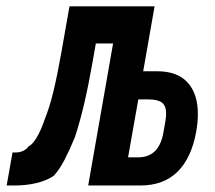

<svg xmlns="http://www.w3.org/2000/svg" viewBox="-42 -570 662 590"><path d="M-3.5 -101.5H7Q18.5 -101.5 29.2 -106.5Q40 -111.5 46 -120.5Q56.5 -124.5 70 -146.2Q83.5 -168 96 -205Q110 -239.5 121.8 -287.5Q133.5 -335.5 146.5 -408.5L171.5 -550.5H433L398 -351H441.5Q502.5 -351 534.2 -316.8Q566 -282.5 566 -219.5Q566 -193 561 -166Q546.5 -85 503.8 -42.5Q461 0 389 0H229L305.5 -436.5H252.5L242 -377Q217.5 -236.5 188 -148Q171.5 -108 156.2 -78.8Q141 -49.5 123.5 -30Q101.5 -15 70 -7.5Q38.5 0 2.5 0H-21.5ZM460 -162 466.5 -199Q468.5 -210.5 468.5 -221.5Q468.5 -244.5 455.8 -254.5Q443 -264.5 414.5 -264.5H383L351.5 -86.5H382.5Q446.5 -86.5 460 -162Z"/></svg>

Font: JuliaMono ExtraBold
Style: Italic
Weight: 800
Italic angle: -9°
Monospace: yes
Designer: cormullion
Foundry: corm
Version: Version 0.057; ttfautohint (v1.8.4)